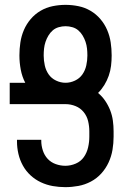

<svg xmlns="http://www.w3.org/2000/svg" viewBox="-20 -763 540 791"><path d="M249 8Q223 8 197.5 3.5Q172 -1 148.5 -12Q125 -23 106 -40.5Q87 -58 74.5 -80.5Q62 -103 56 -128.5Q50 -154 50 -180V-187H150V-183Q150 -163 156.5 -143Q163 -123 176.5 -108.5Q190 -94 209.5 -87Q229 -80 249 -80Q271 -80 292 -89Q313 -98 325.5 -116Q338 -134 343 -156Q348 -178 348 -200V-222Q348 -243 343 -264Q338 -285 324.5 -301.5Q311 -318 291 -326Q271 -334 250 -334H20V-422H84Q71 -447 65.5 -476Q60 -505 60 -534V-535Q60 -562 64 -588.5Q68 -615 78.5 -639.5Q89 -664 106.5 -684.5Q124 -705 147 -718.5Q170 -732 196.5 -737.5Q223 -743 250 -743Q277 -743 303.5 -737.5Q330 -732 353 -718.5Q376 -705 393.5 -684.5Q411 -664 421.5 -639.5Q432 -615 436 -588.5Q440 -562 440 -535V-534Q440 -513 437.5 -492Q435 -471 428 -451Q421 -431 410 -413Q399 -395 384 -380Q401 -366 413.5 -347.5Q426 -329 434 -308.5Q442 -288 445 -266Q448 -244 448 -222V-200Q448 -173 443.5 -146Q439 -119 427.5 -94Q416 -69 397.5 -48.5Q379 -28 354.5 -15Q330 -2 303 3Q276 8 249 8ZM250 -422Q270 -422 289 -431Q308 -440 319.5 -456.5Q331 -473 335.5 -493.5Q340 -514 340 -534V-535Q340 -549 338.5 -563Q337 -577 332.5 -590.5Q328 -604 320.5 -616.5Q313 -629 302.5 -638Q292 -647 278 -651Q264 -655 250 -655Q236 -655 222 -651Q208 -647 197.5 -638Q187 -629 179.5 -616.5Q172 -604 167.5 -590.5Q163 -577 161.5 -563Q160 -549 160 -535V-534Q160 -514 164.5 -493.5Q169 -473 180.5 -456.5Q192 -440 211 -431Q230 -422 250 -422Z"/></svg>

Font: Iosevka Term Curly Semibold
Style: Regular
Weight: 600
Designer: Belleve Invis
Foundry: Belleve Invis
Version: Version 32.3.0